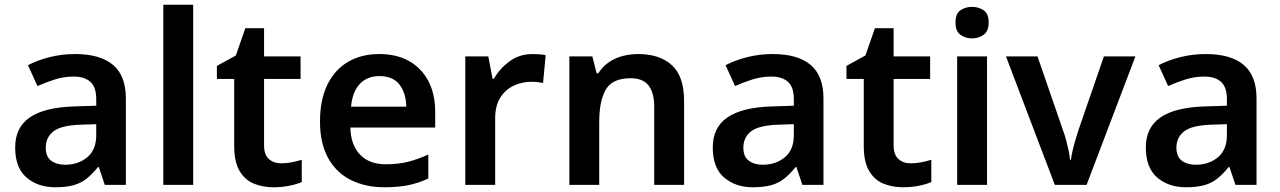

<svg xmlns="http://www.w3.org/2000/svg" viewBox="-20 -780 5398 810"><path d="M297 -552Q402 -552 456.5 -506.5Q511 -461 511 -364V0H422L397 -75H393Q370 -46 345.5 -26.5Q321 -7 289.5 1.5Q258 10 213 10Q140 10 92 -31Q44 -72 44 -158Q44 -242 105.5 -284.5Q167 -327 292 -331L386 -334V-361Q386 -413 361 -435Q336 -457 291 -457Q250 -457 212 -445Q174 -433 138 -417L98 -505Q138 -526 189.5 -539Q241 -552 297 -552ZM320 -254Q237 -251 205 -225.5Q173 -200 173 -157Q173 -119 196 -102Q219 -85 255 -85Q310 -85 348 -116.5Q386 -148 386 -210V-256Z M795 0H669V-760H795Z M1166 -91Q1190 -91 1212 -95.5Q1234 -100 1253 -106V-12Q1233 -3 1201 3.5Q1169 10 1134 10Q1088 10 1050.5 -5.5Q1013 -21 990.5 -59Q968 -97 968 -165V-447H895V-502L975 -546L1015 -661H1094V-542H1248V-447H1094V-166Q1094 -128 1114 -109.5Q1134 -91 1166 -91Z M1580 -552Q1653 -552 1705.5 -522.5Q1758 -493 1787 -438.5Q1816 -384 1816 -306V-242H1458Q1460 -168 1499 -127.5Q1538 -87 1607 -87Q1660 -87 1701.5 -97.5Q1743 -108 1787 -128V-27Q1747 -8 1704 1Q1661 10 1601 10Q1522 10 1460.5 -20.5Q1399 -51 1364.5 -113Q1330 -175 1330 -267Q1330 -360 1361.5 -423.5Q1393 -487 1449 -519.5Q1505 -552 1580 -552ZM1580 -459Q1530 -459 1498.5 -426.5Q1467 -394 1461 -330H1694Q1693 -387 1665.5 -423Q1638 -459 1580 -459Z M2227 -552Q2239 -552 2255 -551Q2271 -550 2282 -547L2271 -430Q2262 -432 2247.5 -433.5Q2233 -435 2222 -435Q2182 -435 2147 -418.5Q2112 -402 2090.5 -368Q2069 -334 2069 -281V0H1943V-542H2040L2058 -448H2064Q2088 -491 2130 -521.5Q2172 -552 2227 -552Z M2672 -552Q2763 -552 2814.5 -505Q2866 -458 2866 -353V0H2740V-328Q2740 -389 2716 -419.5Q2692 -450 2640 -450Q2564 -450 2536 -402.5Q2508 -355 2508 -265V0H2382V-542H2479L2497 -471H2504Q2522 -499 2548 -517Q2574 -535 2606 -543.5Q2638 -552 2672 -552Z M3240 -552Q3345 -552 3399.5 -506.5Q3454 -461 3454 -364V0H3365L3340 -75H3336Q3313 -46 3288.5 -26.5Q3264 -7 3232.5 1.5Q3201 10 3156 10Q3083 10 3035 -31Q2987 -72 2987 -158Q2987 -242 3048.5 -284.5Q3110 -327 3235 -331L3329 -334V-361Q3329 -413 3304 -435Q3279 -457 3234 -457Q3193 -457 3155 -445Q3117 -433 3081 -417L3041 -505Q3081 -526 3132.5 -539Q3184 -552 3240 -552ZM3263 -254Q3180 -251 3148 -225.5Q3116 -200 3116 -157Q3116 -119 3139 -102Q3162 -85 3198 -85Q3253 -85 3291 -116.5Q3329 -148 3329 -210V-256Z M3822 -91Q3846 -91 3868 -95.5Q3890 -100 3909 -106V-12Q3889 -3 3857 3.5Q3825 10 3790 10Q3744 10 3706.5 -5.5Q3669 -21 3646.5 -59Q3624 -97 3624 -165V-447H3551V-502L3631 -546L3671 -661H3750V-542H3904V-447H3750V-166Q3750 -128 3770 -109.5Q3790 -91 3822 -91Z M4144 -542V0H4018V-542ZM4081 -751Q4109 -751 4130 -736.5Q4151 -722 4151 -685Q4151 -649 4130 -633.5Q4109 -618 4081 -618Q4052 -618 4031.5 -633.5Q4011 -649 4011 -685Q4011 -722 4031.5 -736.5Q4052 -751 4081 -751Z M4430 0 4224 -542H4357L4465 -229Q4472 -210 4478 -187.5Q4484 -165 4488.5 -143.5Q4493 -122 4494 -106H4498Q4500 -123 4505 -144.5Q4510 -166 4516.5 -188Q4523 -210 4529 -229L4637 -542H4770L4564 0Z M5067 -552Q5172 -552 5226.5 -506.5Q5281 -461 5281 -364V0H5192L5167 -75H5163Q5140 -46 5115.5 -26.5Q5091 -7 5059.5 1.5Q5028 10 4983 10Q4910 10 4862 -31Q4814 -72 4814 -158Q4814 -242 4875.5 -284.5Q4937 -327 5062 -331L5156 -334V-361Q5156 -413 5131 -435Q5106 -457 5061 -457Q5020 -457 4982 -445Q4944 -433 4908 -417L4868 -505Q4908 -526 4959.5 -539Q5011 -552 5067 -552ZM5090 -254Q5007 -251 4975 -225.5Q4943 -200 4943 -157Q4943 -119 4966 -102Q4989 -85 5025 -85Q5080 -85 5118 -116.5Q5156 -148 5156 -210V-256Z"/></svg>

Font: Noto Sans Cham SemiBold
Style: Regular
Weight: 600
Version: Version 2.002